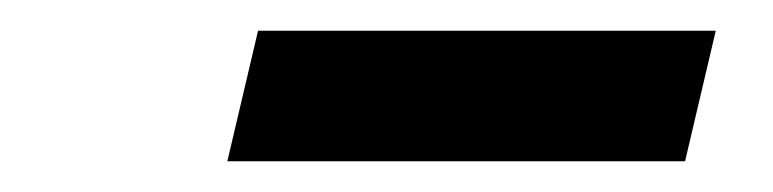

<svg xmlns="http://www.w3.org/2000/svg" viewBox="-20 -742 503 125"><path d="M446 -722 426 -637H128L148 -722Z"/></svg>

Font: Nacelle Bold
Style: Italic
Weight: 700
Italic angle: -12°
Designer: Sora Sagano
Foundry: Sora Sagano
Version: Version 1.000;FEAKit 1.0